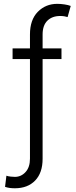

<svg xmlns="http://www.w3.org/2000/svg" viewBox="-20 -780 397 1004"><path d="M301.5 -527V-471.2H202.8V50.1Q202.8 123.9 163.7 164.2Q124.6 204.5 57.9 204.5Q43.7 204.5 31.4 202.9Q19.2 201.3 6.4 197.1L13.5 138.8Q21.7 142 35.9 143.5Q50.1 144.9 57.9 144.9Q90.6 144.9 113.6 119.7Q136.7 94.5 136.7 50.1V-471.2H45.8V-527H136.7V-599.8Q136.7 -676.5 177.7 -718.2Q218.8 -759.9 279.5 -759.9Q297.2 -759.9 317.3 -756.9Q337.4 -753.9 349.8 -748.9L333.5 -690.7Q325.6 -693.2 316.2 -694.8Q306.8 -696.4 294.7 -696.4Q252.8 -696.4 227.8 -671.9Q202.8 -647.4 202.8 -599.8V-527Z"/></svg>

Font: Inter Zeller Light
Style: Regular
Weight: 300
Designer: Rasmus Andersson; Joe Bland
Foundry: zeller
Version: Version 3.015;git-dec3a8cb1